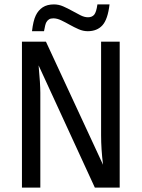

<svg xmlns="http://www.w3.org/2000/svg" viewBox="-20 -847 640 867"><path d="M408.2 0 154.3 -551.8Q162.1 -467.8 162.1 -427.7V0H79.1V-658.7H187.5L445.3 -103Q436.5 -173.3 436.5 -236.8V-658.7H520.5V0ZM376 -706.1Q355.5 -706.1 335 -715.1Q314.5 -724.1 294.9 -735.1Q275.4 -746.1 256.6 -755.1Q237.8 -764.2 220.7 -764.2Q208.5 -764.2 201.2 -759.5Q193.8 -754.9 189 -746.1Q184.1 -737.3 178.7 -706.1H124.5Q129.9 -752.9 141.4 -776.9Q152.8 -800.8 172.9 -814Q192.9 -827.1 223.6 -827.1Q245.1 -827.1 265.6 -818.1Q286.1 -809.1 305.7 -798.1Q325.2 -787.1 343.3 -778.1Q361.3 -769 377.4 -769Q395.5 -769 405.3 -780.5Q415 -792 419.9 -827.1H474.6Q466.8 -759.8 442.6 -732.9Q418.5 -706.1 376 -706.1Z"/></svg>

Font: Courier New
Style: Regular
Weight: 400
Designer: Steve Matteson
Foundry: Ascender Corporation
Version: Version 2.00.3